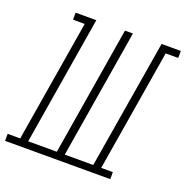

<svg xmlns="http://www.w3.org/2000/svg" viewBox="-168 -855 944 976"><g transform="rotate(20 304.5 -367.5)"><path d="M-37 0V-38H31L140 -697H77V-735H189L74 -38H229L344 -735H387L272 -38H426L542 -735H646V-697H578L469 -38H532V0Z"/></g></svg>

Font: Iosevka Slab XLtExObl
Style: Regular
Weight: 200
Width: 7
Italic angle: -9°
Monospace: yes
Designer: Belleve Invis
Foundry: Belleve Invis
Version: Version 11.1.1; ttfautohint (v1.8.3)